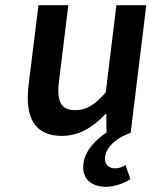

<svg xmlns="http://www.w3.org/2000/svg" viewBox="-20 -511 596 739"><path d="M90 -183C75 -59 113 12 218 12C285 12 337 -21 386 -72H389L390 -1C353 24 308 64 301 120C294 178 333 208 388 208C416 208 458 196 482 178L463 124C452 132 437 137 423 137C401 137 381 123 384 95C388 60 418 24 483 0L543 -491H428L387 -155C344 -107 313 -87 270 -87C217 -87 197 -117 207 -198L243 -491H128Z"/></svg>

Font: Falling Sky
Style: Obl
Weight: 400
Designer: Paul D. Hunt
Foundry: Adobe Systems Incorporated
Version: Version 1.02